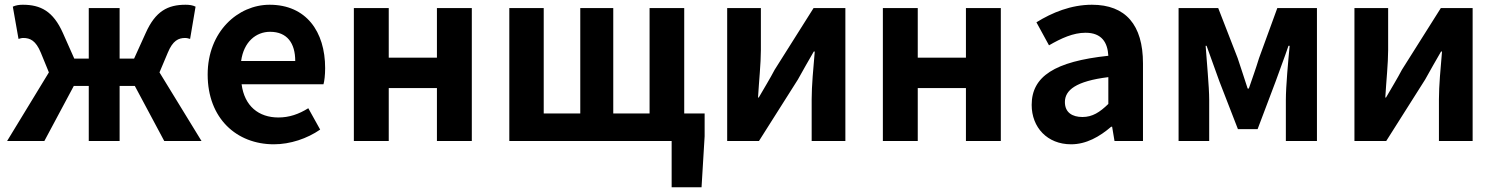

<svg xmlns="http://www.w3.org/2000/svg" viewBox="-20 -594 6304 809"><path d="M10 0H167L291 -232H354V0H484V-232H548L672 0H829L652 -289L687 -372C708 -423 732 -434 760 -434C768 -434 774 -432 781 -430L804 -566C792 -572 778 -574 762 -574C687 -574 635 -547 594 -455L545 -347H484V-560H354V-347H293L245 -455C204 -547 151 -574 76 -574C61 -574 47 -572 34 -566L58 -430C65 -432 71 -434 78 -434C107 -434 131 -423 152 -372L186 -289Z M1134 14C1203 14 1274 -10 1329 -48L1279 -138C1239 -113 1199 -99 1153 -99C1070 -99 1010 -147 998 -239H1343C1347 -252 1350 -279 1350 -307C1350 -461 1270 -574 1116 -574C983 -574 855 -461 855 -280C855 -95 977 14 1134 14ZM996 -337C1007 -418 1059 -460 1118 -460C1190 -460 1224 -412 1224 -337Z M1471 0H1618V-223H1821V0H1968V-560H1821V-351H1618V-560H1471Z M2126 0H2810V195H2936L2949 -20V-116H2863V-560H2717V-116H2564V-560H2425V-116H2271V-560H2126Z M3044 0H3178L3342 -259C3360 -292 3390 -344 3409 -377H3413C3407 -307 3400 -233 3400 -176V0H3542V-560H3408L3244 -300C3227 -267 3196 -216 3177 -183H3174C3178 -252 3186 -327 3186 -383V-560H3044Z M3700 0H3847V-223H4050V0H4197V-560H4050V-351H3847V-560H3700Z M4493 14C4557 14 4613 -18 4662 -60H4666L4676 0H4796V-327C4796 -489 4723 -574 4581 -574C4493 -574 4413 -541 4347 -500L4400 -403C4452 -433 4502 -456 4554 -456C4623 -456 4647 -414 4650 -359C4424 -335 4327 -272 4327 -152C4327 -57 4393 14 4493 14ZM4541 -101C4498 -101 4467 -120 4467 -164C4467 -214 4513 -252 4650 -269V-156C4614 -121 4583 -101 4541 -101Z M4946 0H5075V-173C5075 -230 5064 -339 5060 -401H5064C5080 -355 5102 -297 5118 -251L5196 -50H5279L5355 -251C5371 -297 5393 -353 5409 -401H5414C5408 -339 5398 -230 5398 -173V0H5529V-560H5362L5285 -349C5271 -303 5256 -262 5242 -221H5237C5224 -262 5210 -303 5195 -349L5113 -560H4946Z M5687 0H5821L5985 -259C6003 -292 6033 -344 6052 -377H6056C6050 -307 6043 -233 6043 -176V0H6185V-560H6051L5887 -300C5870 -267 5839 -216 5820 -183H5817C5821 -252 5829 -327 5829 -383V-560H5687Z"/></svg>

Font: Noto Sans HK
Style: Bold
Weight: 700
Designer: Ryoko NISHIZUKA 西塚涼子 (kana, bopomofo & ideographs); Paul D. Hunt (Latin, Greek & Cyrillic); Sandoll Communications 산돌커뮤니
Foundry: Adobe
Version: Version 2.002;hotconv 1.0.116;makeotfexe 2.5.65601